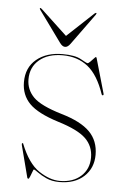

<svg xmlns="http://www.w3.org/2000/svg" viewBox="-47 -628 439 672"><g transform="rotate(5 172.5 -291.5)"><path d="M188 5Q234 5 262 -20.2Q290 -45.5 290 -86Q290 -126 262.2 -152.8Q234.5 -179.5 164 -201Q92 -223.5 62.5 -253.5Q33 -283.5 33 -329Q33 -380 68 -409Q103 -438 160 -438Q203.5 -438 224.5 -426Q245.5 -414 249 -414Q252 -414 258 -420Q264 -426 269.5 -432Q275 -438 276 -438Q278 -438 279 -435L314 -313Q315.5 -308.5 313 -307Q310 -305.5 308 -309Q285.5 -376 249 -405Q212.5 -434 160 -434Q109 -434 78.5 -408.5Q48 -383 48 -340Q48 -303.5 74 -277.2Q100 -251 174 -229Q242.5 -209 273.8 -177.5Q305 -146 305 -97Q305 -50 273 -20.5Q241 9 187 9Q160.5 9 141 0Q121.5 -9 109.5 -18Q97.5 -27 94 -27Q93 -27 90 -18.5Q87 -10 83.5 -1.5Q80 7 78 7Q75 7 74 4L45 -108Q43.5 -114 46 -115Q49 -116.5 49 -114Q76 -46 114.5 -20.5Q153 5 188 5ZM184 -476.5Q175 -464 165.5 -464Q156 -464 147 -476.5L68 -585.5Q65 -590 66.5 -591.5Q68 -593 72.5 -589.5L165.5 -502.5L258.5 -589.5Q263 -593 264.5 -591.5Q266 -590 263 -585.5Z"/></g></svg>

Font: Fraunces 144pt Thin
Style: Regular
Weight: 100
Version: Version 1.000;[f99f86859]